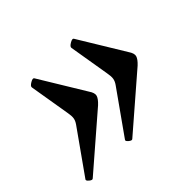

<svg xmlns="http://www.w3.org/2000/svg" viewBox="-98 -513 611 611"><g transform="rotate(-45 207.0 -208.0)"><path d="M14 -29Q10 -25 1 -32.5Q-8 -40 -4 -44L98 -188Q105 -198 106.5 -207.5Q108 -217 105 -233L82 -371Q81 -377 93 -384Q105 -391 108 -386L201 -233Q212 -217 209 -206.5Q206 -196 191 -182ZM192 -29Q188 -25 179 -32.5Q170 -40 174 -44L276 -188Q283 -198 284.5 -207.5Q286 -217 283 -233L260 -371Q259 -377 271 -384Q283 -391 286 -386L379 -233Q390 -217 387 -206.5Q384 -196 369 -182Z"/></g></svg>

Font: Junicode
Style: Bold Italic
Weight: 700
Italic angle: -11°
Designer: Peter S. Baker
Version: Version 2.100; ttfautohint (v1.8.4)